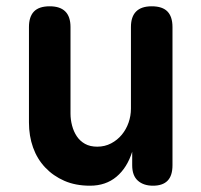

<svg xmlns="http://www.w3.org/2000/svg" viewBox="-20 -580 640 610"><path d="M396 -235V-494Q396 -527 412.5 -543.5Q429 -560 462 -560Q496 -560 512 -543.5Q528 -527 528 -494V-55Q528 -22 512.5 -6Q497 10 466 10Q436 10 418 -6Q400 -22 400 -55V-98Q384 -47 350 -18.5Q316 10 266 10Q220 10 184.5 -5.5Q149 -21 123.5 -48Q98 -75 85 -111.5Q72 -148 72 -191V-494Q72 -527 88 -543.5Q104 -560 138 -560Q171 -560 187.5 -543.5Q204 -527 204 -494V-219Q204 -200 209 -181Q214 -162 224 -147Q234 -132 250 -123Q266 -114 289 -114Q313 -114 333 -124.5Q353 -135 367 -152Q381 -169 388.5 -190.5Q396 -212 396 -235Z"/></svg>

Font: Maple Mono Normal NL
Style: Bold
Weight: 700
Monospace: yes
Designer: subframe7536
Version: Version 7.000